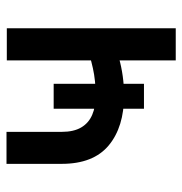

<svg xmlns="http://www.w3.org/2000/svg" viewBox="-4 -584 587 620"><g transform="rotate(-90 290.0 -273.5)"><path d="M329.9 -394.2V-102.6H249.3V-394.2ZM509.2 -545.5V0H405.5V-545.5ZM464.1 -292.3V-200.6Q439.6 -190.7 412.3 -183.1Q384.9 -175.4 354.8 -171.2Q324.6 -166.9 291.9 -166.9Q190.7 -166.9 131 -216.4Q71.4 -266 71.4 -368.3V-546.5H174.7V-368.3Q174.7 -329.5 188.9 -305.4Q203.1 -281.2 229.4 -269.9Q255.7 -258.5 291.9 -258.5Q339.8 -258.5 380.5 -267.6Q421.2 -276.6 464.1 -292.3Z"/></g></svg>

Font: InterMG Medium
Style: Regular
Weight: 500
Designer: Rasmus Andersson
Foundry: rsms
Version: Version 3.019;December 26, 2023;FontCreator 15.0.0.2955 64-b